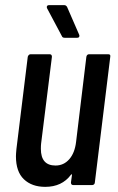

<svg xmlns="http://www.w3.org/2000/svg" viewBox="-20 -720 459 747"><path d="M327 -509H401Q411 -509 409 -499L349 -10Q349 -6 346 -3Q343 0 339 0H265Q256 0 256 -10L260 -39Q260 -42 258.5 -42Q257 -42 256 -40Q221 7 156 7Q104 7 73 -22.5Q42 -52 42 -112Q42 -121 44 -141L88 -499Q89 -503 92 -506Q95 -509 99 -509H173Q182 -509 182 -499L140 -162Q139 -154 139 -141Q139 -76 196 -76Q228 -76 249.5 -100.5Q271 -125 276 -168L316 -499Q318 -509 327 -509ZM289 -581Q289 -573 280 -573H232Q223 -573 221 -579L163 -688L162 -692Q162 -700 171 -700H230Q237 -700 241 -693L288 -585Z"/></svg>

Font: Barlow Condensed Medium
Style: Italic
Weight: 500
Width: 3
Italic angle: -7°
Designer: Jeremy Tribby
Foundry: Tribby Type
Version: Version 1.408